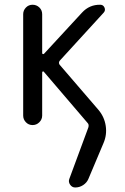

<svg xmlns="http://www.w3.org/2000/svg" viewBox="-20 -540 540 829"><path d="M80.1 -41V-478.5Q80.1 -495.1 91.8 -507.3Q103.5 -519.5 120.6 -519.5Q137.7 -519.5 149.9 -507.8Q162.1 -496.1 162.1 -478.5V-310.5Q162.1 -307.6 165 -306.6Q168 -305.7 169.9 -307.6L334 -485.4Q366.2 -520.5 413.1 -519.5Q425.8 -519.5 431.2 -507.3Q436.5 -495.1 427.7 -485.4L238.3 -278.3Q231.4 -269.5 237.3 -260.7L405.3 -65.4Q430.7 -35.2 436.5 3.4Q442.4 42 426.8 78.1L361.3 233.4Q354.5 249 338.9 259.3Q323.2 269.5 304.7 269.5Q291 269.5 282.7 257.3Q274.4 245.1 279.3 232.4L361.3 10.7Q365.2 -2 358.4 -8.8L168.9 -230.5Q167 -232.4 164.6 -231.4Q162.1 -230.5 162.1 -226.6V-41Q162.1 -24.4 149.9 -12.2Q137.7 0 120.6 0Q103.5 0 91.8 -12.2Q80.1 -24.4 80.1 -41Z"/></svg>

Font: Rounded-X Mgen+ 1mn regular
Style: Regular
Weight: 400
Designer: [Source Han Sans]
Ryoko NISHIZUKA  (kana & ideographs); Paul D. Hunt (Latin, Greek & Cyrillic); Wenlong ZHANG  (bopomofo
Version: Version 1.059.20150602